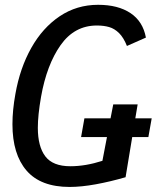

<svg xmlns="http://www.w3.org/2000/svg" viewBox="-20 -752 640 779"><path d="M373 -648.5Q282 -648.5 225.8 -568.8Q169.5 -489 146.5 -359Q133.5 -284.5 133.5 -233.5Q133.5 -157.5 164 -117.5Q194.5 -77.5 265.5 -77.5Q327 -77.5 395.5 -99.5L414 -196H309L322.5 -272H428.5L439.5 -328.5H538.5L529 -272H595.5L582 -196H516.5L489.5 -33Q427.5 -15 368.5 -4.2Q309.5 6.5 262.5 6.5Q145 6.5 87.8 -59.8Q30.5 -126 30.5 -248Q30.5 -305 42.5 -371Q61 -476 107 -557.8Q153 -639.5 222.2 -686Q291.5 -732.5 378 -732.5Q459 -732.5 509.5 -698.8Q560 -665 572 -599.5L495 -565.5Q481.5 -599.5 463 -617.8Q444.5 -636 422.8 -642.2Q401 -648.5 373 -648.5Z"/></svg>

Font: JuliaMono SemiBoldItalic
Style: Regular
Weight: 600
Italic angle: -9°
Monospace: yes
Designer: cormullion
Foundry: corm
Version: Version 0.049; ttfautohint (v1.8.4)